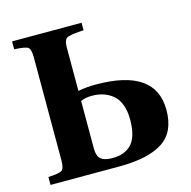

<svg xmlns="http://www.w3.org/2000/svg" viewBox="-102 -793 888 894"><g transform="rotate(-15 341.5 -346.0)"><path d="M272 -110.8Q272 -75.2 289.1 -60.5Q306.2 -45.9 344.2 -45.9Q372.1 -45.9 393.6 -53Q415 -60.1 433.1 -76.7Q451.2 -93.3 460.7 -124Q470.2 -154.8 470.2 -198.2Q470.2 -239.7 458.5 -270.5Q446.8 -301.3 426 -318.1Q405.3 -335 380.6 -343Q356 -351.1 327.1 -351.1Q295.4 -351.1 272 -340.8ZM33.2 0V-38.1Q86.4 -40.5 99.1 -49.8Q111.8 -59.1 111.8 -97.2V-595.2Q111.8 -633.3 99.1 -642.3Q86.4 -651.4 33.2 -653.8V-691.9H368.2V-655.8Q339.4 -654.3 324.2 -652.3Q309.1 -650.4 296.9 -647.2Q284.7 -644 280.3 -637Q275.9 -629.9 273.9 -620.8Q272 -611.8 272 -595.2V-389.2Q312 -397 357.9 -397Q645 -397 645 -198.2Q645 -91.3 574.7 -45.7Q504.4 0 362.8 0Z"/></g></svg>

Font: Linguistics Pro
Style: Bold
Weight: 700
Designer: Stefan Peev, Context Ltd
Foundry: Stefan Peev, Context Ltd
Version: Version 001.000